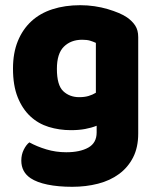

<svg xmlns="http://www.w3.org/2000/svg" viewBox="-20 -521 605 739"><path d="M352 -37Q332 -29 307.5 -24.5Q283 -20 253 -20Q208 -20 167.5 -32.5Q127 -45 96.5 -73.5Q66 -102 48 -147Q30 -192 30 -257Q30 -317 48.5 -362.5Q67 -408 100.5 -439Q134 -470 182 -485.5Q230 -501 289 -501Q317 -501 344 -497Q371 -493 394.5 -486Q418 -479 437 -471Q456 -463 469 -454Q489 -440 500.5 -422.5Q512 -405 512 -378V-7Q512 46 492.5 84.5Q473 123 438.5 148.5Q404 174 357.5 186Q311 198 258 198Q204 198 163 189.5Q122 181 98 165Q62 141 62 97Q62 74 71.5 55Q81 36 93 27Q122 43 158.5 54Q195 65 235 65Q288 65 320 47Q352 29 352 -11ZM349 -164V-356Q338 -361 326.5 -364.5Q315 -368 296 -368Q253 -368 226 -341.5Q199 -315 199 -256Q199 -193 223.5 -170Q248 -147 285 -147Q305 -147 320.5 -151.5Q336 -156 349 -164Z"/></svg>

Font: Baloo 2 Latin ExtraBold
Style: Regular
Weight: 400
Designer: Sarang Kulkarni and Ek Type
Foundry: Ek Type
Version: Version 1.001